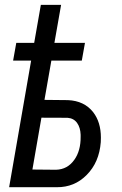

<svg xmlns="http://www.w3.org/2000/svg" viewBox="-20 -781 508 801"><path d="M152.8 -290 115.2 -73.7 213.9 -72.8Q261.7 -74.2 290 -114.3Q316.9 -151.9 316.4 -210.4Q316.4 -214.4 316.4 -218.8Q315.4 -249 301.5 -268.3Q287.6 -287.6 261.7 -289.6ZM321.3 -528.3H194.3L165.5 -364.3L263.2 -363.3Q331.5 -360.4 368.7 -313Q400.9 -271.5 400.9 -207Q400.9 -197.8 400.4 -188Q394 -103.5 341.3 -50.8Q290.5 0.5 217.3 0Q214.4 0 211.9 0H18.1L109.9 -528.3H34.7L47.9 -602.1H122.6L150.4 -760.7H234.9L207 -602.1H334.5Z"/></svg>

Font: MAUL Condensed Italic
Style: Condenced Regular Italic
Weight: 400
Italic angle: -12°
Designer: MAUL
Version: Version 1.0; 2020; ttfautohint (v1.8.3)